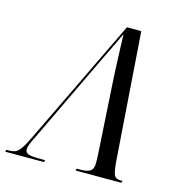

<svg xmlns="http://www.w3.org/2000/svg" viewBox="-153 -809 851 904"><g transform="rotate(15 272.5 -357.0)"><path d="M-47 0 -44 -10H-30Q-12 -10 0.5 -15.5Q13 -21 26.5 -40.5Q40 -60 59 -100L355 -714H425L469 -100Q473 -45 480.5 -27.5Q488 -10 511 -10H522L519 0H296L299 -10H322Q350 -10 365 -20Q380 -30 380 -59Q380 -67 379.5 -76.5Q379 -86 379 -96L356 -475Q355 -505 353 -543Q351 -581 350 -618Q349 -655 348 -679Q337 -655 324.5 -629Q312 -603 295 -568.5Q278 -534 254 -483L72 -102Q62 -83 55 -66Q48 -49 48 -36Q48 -20 65 -15Q82 -10 121 -10H145L142 0Z"/></g></svg>

Font: Noto Serif Display ExtraCondensed
Style: Italic
Weight: 400
Width: 2
Italic angle: -12°
Designer: Monotype Design Team
Foundry: Monotype Imaging Inc.
Version: Version 2.009